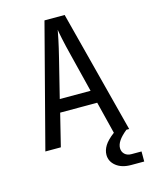

<svg xmlns="http://www.w3.org/2000/svg" viewBox="-135 -816 869 1105"><g transform="rotate(-15 299.5 -263.5)"><path d="M49.3 0 239.7 -730H359.9L548.8 0H532.2Q499 26.9 484.1 49.3Q469.2 71.8 469.2 92.8Q469.2 114.7 484.1 128.9Q499 143.1 523.9 143.1H584V203.1H505.9Q450.7 203.1 417.2 176.5Q383.8 149.9 383.8 109.9Q383.8 83 400.4 55.9Q417 28.8 458 -2L410.2 -193.8H189.5L141.6 0ZM207.5 -270H391.1L335 -495.1Q318.8 -559.1 309.8 -602.1Q300.8 -645 299.3 -658.2Q297.4 -645 288.3 -602.1Q279.3 -559.1 263.7 -496.1Z"/></g></svg>

Font: UDEV Gothic 35
Style: Regular
Weight: 400
Version: v2.1.0; ttfautohint (v1.8.4.7-5d5b-dirty) -l 6 -r 45 -G 200 